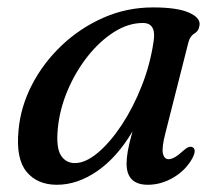

<svg xmlns="http://www.w3.org/2000/svg" viewBox="-20 -488 590 518"><path d="M426.5 -130Q416 -89.5 419.5 -74Q423 -58.5 435 -58.5Q450 -58.5 474.5 -81.5Q490 -95.5 499 -91Q511.5 -85 499 -61Q481 -28.5 447.8 -9Q414.5 10.5 379 10.5Q321.5 10.5 321.5 -46.5Q321.5 -61.5 324.8 -80.5Q328 -99.5 337.5 -133.5Q296 -63.5 242.5 -26.5Q189 10.5 133.5 10.5Q80.5 10.5 51.5 -24.8Q22.5 -60 30 -136.5Q35.5 -199.5 66 -258.8Q96.5 -318 146.2 -365.2Q196 -412.5 259 -440.2Q322 -468 393 -468Q457 -468 488.5 -454.5Q520 -441 518.5 -421.5Q517 -405 505 -398Q493 -391 488.5 -374.5ZM136 -141.5Q131 -90 144.2 -69Q157.5 -48 182 -48Q210.5 -48 243.5 -75.5Q276.5 -103 307.8 -150Q339 -197 362.2 -255.8Q385.5 -314.5 394.5 -377Q402 -426 365.5 -426Q326 -426 287.5 -401.5Q249 -377 216.5 -336Q184 -295 162.5 -244.2Q141 -193.5 136 -141.5Z"/></svg>

Font: Fraunces 9pt S000
Style: Italic
Weight: 400
Italic angle: -16°
Version: Version 1.000; ttfautohint (v1.8.3)